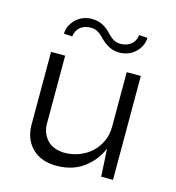

<svg xmlns="http://www.w3.org/2000/svg" viewBox="-90 -637 662 723"><g transform="rotate(15 241.0 -275.5)"><path d="M414 5H368L362 -103Q341 -53 298 -22Q255 9 194 9Q135 9 100.5 -24Q66 -57 64 -111V-400H119V-130Q121 -96 143 -72Q165 -48 209 -46Q240 -46 267.5 -56.5Q295 -67 315 -85.5Q335 -104 347 -130Q359 -156 359 -187V-400H414ZM238 -499Q222 -516 210.5 -521.5Q199 -527 185 -527Q177 -527 168 -525Q159 -523 150 -517.5Q141 -512 134.5 -502Q128 -492 126 -477L93 -479Q94 -499 102.5 -514Q111 -529 123.5 -539.5Q136 -550 151 -555Q166 -560 181 -560Q204 -560 222 -551Q240 -542 256 -525Q272 -508 283.5 -502.5Q295 -497 309 -497Q316 -497 325.5 -499Q335 -501 344 -506.5Q353 -512 359.5 -522Q366 -532 368 -547L401 -545Q400 -525 391.5 -510Q383 -495 370.5 -484.5Q358 -474 343 -469Q328 -464 313 -464Q290 -464 272 -473.5Q254 -483 238 -499Z"/></g></svg>

Font: Josefin Sans
Style: Regular
Weight: 400
Designer: Santiago Orozco
Foundry: Typemade
Version: Version 1.0